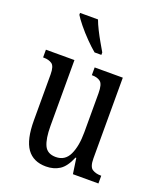

<svg xmlns="http://www.w3.org/2000/svg" viewBox="-143 -855 796 955"><g transform="rotate(20 255.0 -378.0)"><path d="M215 10Q148 10 114.5 -36.5Q81 -83 81 -186V-428Q81 -472 64 -483.5Q47 -495 21 -495H17V-536H168V-188Q168 -120 184 -85.5Q200 -51 245 -51Q294 -51 315.5 -96.5Q337 -142 337 -215V-422Q337 -470 320.5 -482.5Q304 -495 278 -495H275V-536H424V-109Q424 -64 442.5 -52.5Q461 -41 486 -41H490V0H355L343 -82H339Q317 -29 286.5 -9.5Q256 10 215 10ZM249 -606Q227 -624 199 -652.5Q171 -681 147.5 -710Q124 -739 114 -756V-766H209Q217 -744 230.5 -717Q244 -690 259 -664Q274 -638 285 -619V-606Z"/></g></svg>

Font: Noto Serif Bengali ExtraCondensed
Style: Regular
Weight: 400
Width: 2
Designer: Juan Bruce, Universal Thirst, Indian Type Foundry and the Monotype Design Team.
Foundry: Monotype Imaging Inc.
Version: Version 2.003; ttfautohint (v1.8.4.7-5d5b)